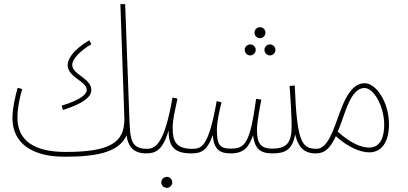

<svg xmlns="http://www.w3.org/2000/svg" viewBox="-20 -734 1968 925"><path d="M290 21C441 21 552 2 590 -82C599 -7 646 5 684 5C697 5 704 2 704 -6C704 -15 697 -17 688 -17C607 -17 607 -68 603 -172L583 -714H560L579 -166C583 -45 506 -2 296 -2C147 -2 64 -55 64 -167C64 -213 75 -266 87 -305L65 -311C53 -269 40 -211 40 -165C40 -43 136 21 290 21ZM283 -204C381 -235 420 -267 420 -300C420 -358 328 -374 328 -421C328 -452 370 -491 420 -521L410 -540C328 -491 306 -447 306 -421C306 -360 398 -344 398 -300C398 -283 376 -255 277 -225Z M684 5C728 5 765 -9 792 -106C793 -30 817 5 902 5C917 5 922 1 922 -6C922 -11 920 -17 906 -17C828 -17 812 -54 812 -115C812 -159 820 -187 835 -259L811 -264C773 -43 730 -17 688 -17ZM784 171C798 171 810 159 810 145C810 130 798 118 784 118C769 118 757 130 757 145C757 159 769 171 784 171Z M1232 -550C1247 -550 1259 -562 1259 -577C1259 -591 1247 -603 1232 -603C1218 -603 1206 -591 1206 -577C1206 -562 1218 -550 1232 -550ZM1185 -467C1200 -467 1212 -479 1212 -494C1212 -508 1200 -520 1185 -520C1171 -520 1159 -508 1159 -494C1159 -479 1171 -467 1185 -467ZM1280 -467C1295 -467 1307 -479 1307 -494C1307 -508 1295 -520 1280 -520C1266 -520 1254 -508 1254 -494C1254 -479 1266 -467 1280 -467ZM902 5C947 5 978 -6 1005 -83C1010 -9 1044 5 1092 5C1156 5 1179 -26 1199 -82C1207 -22 1230 5 1291 5C1352 5 1388 -10 1402 -86C1417 -26 1443 5 1501 5C1516 5 1521 1 1521 -6C1521 -11 1519 -17 1505 -17C1434 -18 1411 -47 1400 -322L1375 -320C1379 -275 1385 -172 1385 -125C1385 -48 1362 -18 1292 -18C1233 -18 1218 -46 1218 -110C1218 -144 1232 -218 1239 -254L1214 -258C1184 -40 1160 -18 1091 -18C1036 -18 1025 -40 1025 -110C1025 -151 1039 -207 1047 -241L1024 -247C985 -30 954 -17 906 -17Z M1501 5C1542 5 1568 -14 1598 -78C1657 -24 1717 0 1759 0C1821 0 1854 -54 1854 -134C1854 -245 1790 -333 1738 -333C1697 -333 1658 -305 1618 -195C1588 -113 1560 -17 1505 -17ZM1637 -180C1674 -291 1708 -310 1736 -310C1781 -310 1831 -222 1831 -132C1831 -78 1815 -23 1758 -23C1717 -23 1663 -49 1607 -100C1617 -122 1626 -148 1637 -180Z"/></svg>

Font: Noto Sans Arabic UI XCn Th
Style: Regular
Weight: 100
Width: 2
Designer: Monotype Design Team, Nadine Chahine and Nizar Qandah
Foundry: Monotype Imaging Inc.
Version: Version 2.010